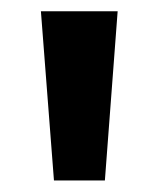

<svg xmlns="http://www.w3.org/2000/svg" viewBox="-20 -784 279 337"><path d="M164.1 -467.3 186.5 -764.2H51.8L74.7 -467.3Z"/></svg>

Font: Winston SemiBold
Style: Regular
Weight: 600
Designer: Vernon Adams, Kim Jin-seong, David Berlow, Cristiano Sobral
Foundry: The Winston Project Authors
Version: Version 3.004